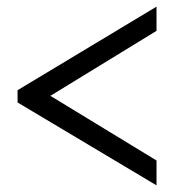

<svg xmlns="http://www.w3.org/2000/svg" viewBox="-20 -548 548 579"><path d="M33 -276 452 -528V-455L132 -259L452 -64V11L33 -239Z"/></svg>

Font: Raleway-v4020
Style: Regular
Weight: 400
Designer: Matt McInerney, Pablo Impallari, Rodrigo Fuenzalida
Foundry: Matt McInerney, Pablo Impallari, Rodrigo Fuenzalida
Version: Version 4.020;PS 004.020;hotconv 1.0.88;makeotf.lib2.5.64775